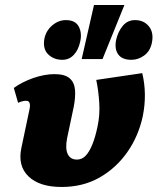

<svg xmlns="http://www.w3.org/2000/svg" viewBox="-20 -731 627 764"><path d="M225 13Q137 13 93.5 -29Q50 -71 65 -142L98 -299Q100 -309 99 -316Q98 -323 94.5 -326.5Q91 -330 83 -330Q77 -330 69 -328Q61 -326 52 -322L35 -381Q68 -405 112.5 -420.5Q157 -436 197 -436Q238 -436 257 -419.5Q276 -403 278.5 -373.5Q281 -344 273 -304L247 -181Q239 -140 249.5 -118Q260 -96 286 -96Q306 -96 320.5 -111Q335 -126 347 -155Q359 -184 368 -227Q378 -273 375 -321.5Q372 -370 363 -413L546 -440Q556 -399 556.5 -355.5Q557 -312 548 -268Q531 -189 486.5 -125.5Q442 -62 376 -24.5Q310 13 225 13ZM305 -496 354 -711H475L388 -496ZM228 -493Q194 -493 171.5 -515Q149 -537 157 -579Q164 -610 188.5 -630.5Q213 -651 242 -651Q280 -651 293.5 -625Q307 -599 299 -565Q292 -532 273.5 -512.5Q255 -493 228 -493ZM503 -493Q466 -493 450.5 -514.5Q435 -536 442 -572Q449 -604 468 -627.5Q487 -651 517 -651Q553 -651 573 -625.5Q593 -600 584 -559Q577 -527 553.5 -510Q530 -493 503 -493Z"/></svg>

Font: Ysabeau Black
Style: Italic
Weight: 900
Italic angle: -12°
Version: Version 2.000;gftools[0.9.27.dev2+g8671c4b]